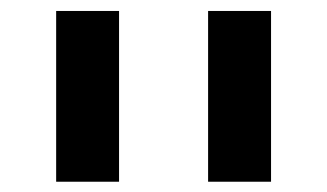

<svg xmlns="http://www.w3.org/2000/svg" viewBox="-20 -624 612 359"><path d="M202.6 -603.5V-284.2H85V-603.5ZM486.8 -603.5V-284.2H369.1V-603.5Z"/></svg>

Font: Arimo SemiBold
Style: Regular
Weight: 600
Designer: Steve Matteson
Foundry: Monotype Imaging Inc.
Version: Version 1.33